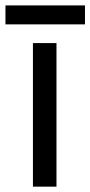

<svg xmlns="http://www.w3.org/2000/svg" viewBox="-38 -697 337 717"><path d="M172.9 0H85V-536.1H172.9ZM-17.6 -676.8H279.3V-606H-17.6Z"/></svg>

Font: NotoSans
Style: Regular
Weight: 400
Designer: Monotype Design team
Foundry: Monotype Imaging Inc.
Version: Version 1.04; ttfautohint (v1.4.1)